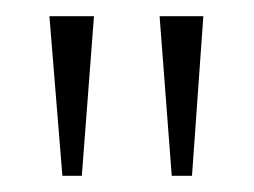

<svg xmlns="http://www.w3.org/2000/svg" viewBox="-20 -734 313 237"><path d="M192 -517 177 -714H231L217 -517ZM57 -517 41 -714H96L81 -517Z"/></svg>

Font: Noto Serif Tamil Condensed ExtraLight
Style: Regular
Weight: 200
Width: 3
Designer: Indian Type Foundry, Tom Grace, and the Monotype Design Team
Foundry: Monotype Imaging Inc.
Version: Version 2.004; ttfautohint (v1.8.4.7-5d5b)